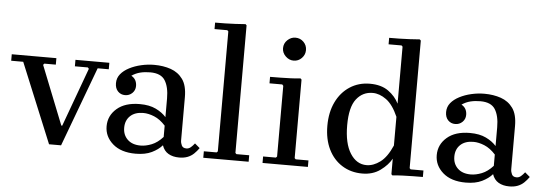

<svg xmlns="http://www.w3.org/2000/svg" viewBox="-56 -880 2932 1033"><g transform="rotate(5 1410.0 -363.0)"><path d="M337 -465H520V-430H460L300 0H235L58 -430H-7V-465H234V-430H172L166 -423L292 -106H297L413 -423L407 -430H337Z M938 10Q904 10 880 -4Q856 -18 846 -48V-301Q846 -363 824 -398Q802 -433 744 -433Q715 -433 690.5 -427Q666 -421 644 -406Q660 -397 667 -383.5Q674 -370 674 -353Q674 -330 658 -314.5Q642 -299 619 -299Q596 -299 580.5 -315Q565 -331 565 -359Q565 -387 582 -408Q599 -429 628 -444Q657 -459 692 -467Q727 -475 762 -475Q811 -475 851.5 -461Q892 -447 916.5 -413Q941 -379 941 -316V-83Q941 -69 947.5 -55.5Q954 -42 973 -42Q986 -42 996.5 -51Q1007 -60 1017 -73L1044 -50Q1032 -33 1017.5 -19Q1003 -5 983.5 2.5Q964 10 938 10ZM703 10Q624 10 579.5 -29Q535 -68 535 -124Q535 -181 579.5 -219.5Q624 -258 703 -258Q755 -258 790 -241Q825 -224 846 -200V-154Q817 -186 785.5 -199Q754 -212 726 -212Q681 -212 655.5 -188Q630 -164 630 -124Q630 -85 655.5 -60.5Q681 -36 726 -36Q754 -36 785.5 -48.5Q817 -61 846 -93V-48Q825 -24 790 -7Q755 10 703 10Z M1068 0V-35H1137L1143 -41V-689L1137 -695H1068V-730Q1094 -730 1121.5 -730.5Q1149 -731 1177.5 -732.5Q1206 -734 1232 -736L1238 -730V-41L1244 -35H1313V0Z M1388 0V-35H1457L1463 -41V-423L1457 -430H1388V-465Q1414 -465 1442 -465.5Q1470 -466 1498 -467Q1526 -468 1552 -471L1558 -465V-41L1564 -35H1633V0ZM1506 -563Q1482 -563 1463 -581.5Q1444 -600 1444 -625Q1444 -651 1463 -669Q1482 -687 1506 -687Q1532 -687 1550 -669Q1568 -651 1568 -625Q1568 -600 1550 -581.5Q1532 -563 1506 -563Z M2179 -41 2185 -35H2254V0Q2228 0 2200 0.5Q2172 1 2144 2Q2116 3 2090 6L2084 0V-84Q2065 -49 2024.5 -19.5Q1984 10 1927 10Q1866 10 1818.5 -19.5Q1771 -49 1744.5 -103Q1718 -157 1718 -230Q1718 -303 1744.5 -358Q1771 -413 1818.5 -444Q1866 -475 1927 -475Q1988 -475 2026.5 -447.5Q2065 -420 2084 -381V-689L2078 -695H2008V-730Q2034 -730 2062.5 -730.5Q2091 -731 2119 -732.5Q2147 -734 2173 -736L2179 -730ZM2084 -155V-310Q2056 -374 2019.5 -400.5Q1983 -427 1946 -427Q1892 -427 1858 -383.5Q1824 -340 1824 -242Q1824 -144 1858 -90.5Q1892 -37 1946 -37Q1983 -37 2019.5 -64Q2056 -91 2084 -155Z M2721 10Q2687 10 2663 -4Q2639 -18 2629 -48V-301Q2629 -363 2607 -398Q2585 -433 2527 -433Q2498 -433 2473.5 -427Q2449 -421 2427 -406Q2443 -397 2450 -383.5Q2457 -370 2457 -353Q2457 -330 2441 -314.5Q2425 -299 2402 -299Q2379 -299 2363.5 -315Q2348 -331 2348 -359Q2348 -387 2365 -408Q2382 -429 2411 -444Q2440 -459 2475 -467Q2510 -475 2545 -475Q2594 -475 2634.5 -461Q2675 -447 2699.5 -413Q2724 -379 2724 -316V-83Q2724 -69 2730.5 -55.5Q2737 -42 2756 -42Q2769 -42 2779.5 -51Q2790 -60 2800 -73L2827 -50Q2815 -33 2800.5 -19Q2786 -5 2766.5 2.5Q2747 10 2721 10ZM2486 10Q2407 10 2362.5 -29Q2318 -68 2318 -124Q2318 -181 2362.5 -219.5Q2407 -258 2486 -258Q2538 -258 2573 -241Q2608 -224 2629 -200V-154Q2600 -186 2568.5 -199Q2537 -212 2509 -212Q2464 -212 2438.5 -188Q2413 -164 2413 -124Q2413 -85 2438.5 -60.5Q2464 -36 2509 -36Q2537 -36 2568.5 -48.5Q2600 -61 2629 -93V-48Q2608 -24 2573 -7Q2538 10 2486 10Z"/></g></svg>

Font: Brygada 1918 Medium
Style: Regular
Weight: 500
Designer: Mateusz Machalski | Borys Kosmynka | Przemek Hoffer
Foundry: NIEPODLEGLA 2018
Version: Version 3.006